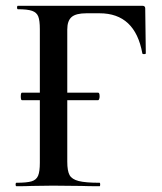

<svg xmlns="http://www.w3.org/2000/svg" viewBox="-20 -645 562 665"><path d="M485 -460Q485 -458 479.5 -457.5Q474 -457 473 -460Q448 -599 325 -599H279Q243 -599 228 -586Q213 -573 213 -543V-324H320Q325 -324 325 -311Q325 -306 323.5 -302Q322 -298 320 -298H213V-85Q213 -53 221 -38.5Q229 -24 252.5 -18Q276 -12 325 -12Q327 -12 327 -6Q327 0 325 0Q285 0 262 -1L163 -2L90 -1Q71 0 37 0Q34 0 34 -6Q34 -12 37 -12Q73 -12 89.5 -17Q106 -22 112 -36.5Q118 -51 118 -81V-298H56Q52 -298 52 -311Q52 -324 56 -324H118V-544Q118 -574 112.5 -588Q107 -602 91 -607.5Q75 -613 42 -613Q39 -613 39 -619Q39 -625 42 -625H473Q483 -625 483 -616Z"/></svg>

Font: Cormorant SC SemiBold
Style: Regular
Weight: 600
Designer: Christian Thalmann (Catharsis Fonts)
Version: Version 3.000